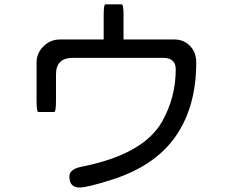

<svg xmlns="http://www.w3.org/2000/svg" viewBox="-20 -793 1040 869"><path d="M449.2 -614.3V-721.7Q449.2 -773.4 457 -773.4Q457 -773.4 531.2 -773.4Q539.1 -773.4 539.1 -721.7V-614.3H769.5Q811.5 -614.3 839.8 -585.4Q868.2 -556.6 868.2 -509.8Q868.2 -309.6 774.4 -175.3Q680.7 -41 485.4 20.5Q375 55.7 340.8 55.7Q293.9 55.7 293.9 5.9Q293.9 -28.3 352.5 -39.1Q629.9 -94.7 713.9 -243.2Q775.4 -352.5 775.4 -479.5Q775.4 -531.2 717.8 -531.2H309.6Q233.4 -531.2 233.4 -456.1V-338.9Q233.4 -286.1 225.6 -286.1H153.3Q145.5 -286.1 145.5 -338.9V-509.8Q145.5 -555.7 180.7 -586.9Q210 -614.3 252 -614.3H449.2Z"/></svg>

Font: YuPearl-Regular
Style: Regular
Weight: 400
Designer: Max Yao
Foundry: Max-Everyday
Version: Version 1.011; ttfautohint (v1.8.3)